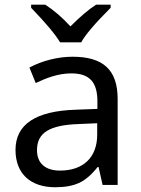

<svg xmlns="http://www.w3.org/2000/svg" viewBox="-20 -786 601 816"><path d="M112.3 -752.9C174.8 -688 215.8 -639.2 235.4 -606H325.2C341.8 -637.2 383.3 -686 450.2 -752.9V-766.1H388.2C356.4 -745.6 320.3 -714.8 279.3 -673.8C245.1 -711.4 209.5 -742.2 172.4 -766.1H112.3ZM480 0V-365.2C480 -490.2 417.5 -544.9 288.1 -544.9C225.6 -544.9 159.2 -527.8 105 -499L131.8 -433.1C176.3 -454.1 226.6 -474.1 283.2 -474.1C360.8 -474.1 394 -436.5 394 -355V-323.2L303.2 -319.8C131.8 -314.5 45.9 -257.8 45.9 -148.9C45.9 -47.9 109.4 9.8 214.8 9.8C255.4 9.8 288.6 3.9 315.4 -8.3C341.8 -20 368.2 -42.5 395 -76.2H398.9L416 0ZM234.9 -61C172.9 -61 137.2 -91.8 137.2 -147.9C137.2 -222.2 190.9 -254.4 314 -258.8L393.1 -262.2V-213.9C393.1 -116.2 333 -61 234.9 -61Z"/></svg>

Font: Noto Reveo Sans
Style: Regular
Weight: 400
Designer: Monotype Design team
Foundry: Monotype Imaging Inc.
Version: Version 1.04